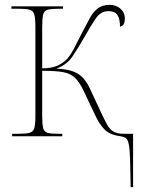

<svg xmlns="http://www.w3.org/2000/svg" viewBox="-20 -562 582 792"><path d="M519 210Q518 135 516.5 93Q515 51 511 32Q507 13 499 7.5Q491 2 477 0Q432 -6 410.5 -28.5Q389 -51 373 -86L327 -183Q309 -222 290 -240.5Q271 -259 240 -264.5Q209 -270 154 -270V-85Q154 -50 158 -34Q162 -18 177 -14Q192 -10 224 -10H237V0H30V-10H52Q86 -10 101.5 -14Q117 -18 121.5 -34Q126 -50 126 -84V-451Q126 -486 121.5 -502Q117 -518 102 -522Q87 -526 54 -526H27V-536H240V-526H226Q192 -526 177 -522Q162 -518 158 -502Q154 -486 154 -451V-280Q187 -280 211.5 -289Q236 -298 257 -319Q271 -335 285.5 -362.5Q300 -390 318 -426Q335 -457 348.5 -483.5Q362 -510 381.5 -526Q401 -542 432 -542Q459 -542 477 -526Q495 -510 495 -486Q495 -472 491 -463.5Q487 -455 475 -452Q475 -484 464.5 -500Q454 -516 427 -516Q396 -516 375.5 -486.5Q355 -457 327 -407Q302 -363 278.5 -328.5Q255 -294 212 -279Q257 -277 282.5 -267Q308 -257 324 -239Q340 -221 353 -192L394 -104Q410 -70 421 -49.5Q432 -29 447.5 -19.5Q463 -10 492 -10H529V210Z"/></svg>

Font: Noto Serif Display SemiCondensed Thin
Style: Regular
Weight: 100
Width: 4
Designer: Monotype Design Team
Foundry: Monotype Imaging Inc.
Version: Version 2.009